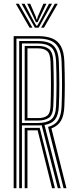

<svg xmlns="http://www.w3.org/2000/svg" viewBox="-20 -990 395 1010"><path d="M51.9 0V-800H180.4Q223.4 -800 253.6 -788.2Q283.7 -776.4 300.2 -747.2Q316.6 -718.1 318.5 -665.8Q321 -597.8 320.9 -541.7Q320.8 -485.6 318.5 -430.5Q316.6 -381.8 300.6 -354.6Q284.5 -327.4 250.5 -314.4L329.6 0H314.4L232.8 -322.3Q268.7 -331.5 285.4 -357.1Q302.1 -382.7 304 -430.9Q306.2 -485.3 306.3 -542.7Q306.5 -600.2 304 -665.4Q302.3 -712.6 287.7 -739Q273 -765.5 246 -776.3Q219.1 -787.1 180.4 -787.1H66.4V0ZM109.9 0V-317.3H165.6Q172 -317.3 177.8 -317.4Q183.7 -317.5 188.8 -317.7L269 0H253.8L177.9 -304.6Q175.2 -304.4 172.2 -304.4Q169.2 -304.4 166.1 -304.4H124.4V0ZM80.9 0V-774.2H180.4Q214.8 -774.2 238.4 -764.7Q262.1 -755.2 275 -731.3Q287.9 -707.5 289.5 -664.8Q291.9 -601.8 292 -543.5Q292 -485.3 289.5 -431.5Q287.6 -385.3 270.1 -362.1Q252.5 -338.9 214 -332.5L299.2 0H284.2L199.4 -331.1Q194.7 -330.6 189.7 -330.4Q184.6 -330.2 179.8 -330.2H95.4V0ZM95.4 -343.1H179.8Q225 -343.1 248.9 -361.3Q272.7 -379.6 275 -431.9Q277.2 -486 277.3 -543.4Q277.5 -600.8 275 -664.4Q272.9 -722.1 248.7 -741.7Q224.5 -761.3 180.4 -761.3H95.4ZM109.9 -355.9V-748.5H180.4Q217.3 -748.5 238 -731.8Q258.7 -715.1 260.5 -664Q262.8 -603.1 262.9 -545.3Q263 -487.4 260.5 -432.5Q258.6 -386 238 -371Q217.4 -355.9 179.8 -355.9ZM124.4 -368.8H179.8Q211.5 -368.8 228 -381.4Q244.5 -394.1 246 -432.9Q248.2 -490.1 248.1 -546.7Q248.1 -603.3 246 -663.4Q244.6 -707.2 227.9 -721.4Q211.3 -735.6 180.4 -735.6H124.4ZM63.2 -970.2H78.7L150.7 -844.4H135.6ZM93.4 -970.2H109.3L158.7 -876L171.2 -854.7H175.7L188.2 -876L237.6 -970.2H253.5L183.5 -844.4H163.4ZM123.2 -970.2H139.1L168.2 -902.4L172 -887.8H174.9L178.8 -902.4L208.2 -970.2H224.1L187.1 -893.1L177.9 -873.2H169L159.7 -893.1ZM268.2 -970.2H283.7L211.3 -844.4H196.2Z"/></svg>

Font: Big Shoulders Inline Display SC Thin
Style: Regular
Weight: 100
Designer: Patric King
Foundry: XO Type Co
Version: Version 2.002